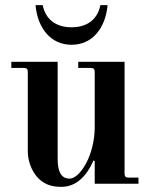

<svg xmlns="http://www.w3.org/2000/svg" viewBox="-20 -714 590 746"><path d="M118 -694C126 -606 176 -540 258 -540C340 -540 390 -606 398 -694H370C360 -642 322 -608 258 -608C194 -608 156 -642 146 -694ZM24 -450H72C84 -450 88 -446 88 -434V-126C88 -82 108 -35 142 -10C163 5 185 12 219 12C277 12 318 -32 343 -90L348 -89V0H518V-24H480C468 -24 464 -28 464 -40V-474H284V-450H332C344 -450 348 -446 348 -434V-220C348 -111 291 -20 250 -20C213 -20 204 -56 204 -97V-474H24Z"/></svg>

Font: Old Standard
Style: Bold
Weight: 700
Designer: Alexey Kryukov <alexios@thessalonica.org.ru>
Version: Version 2.0.2